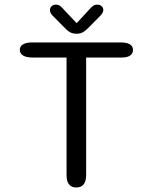

<svg xmlns="http://www.w3.org/2000/svg" viewBox="-20 -802 659 828"><path d="M499.5 -619Q553.5 -619 553.5 -587Q553.5 -571.5 541.5 -562.8Q529.5 -554 506.5 -554H351.5V-47.5Q351.5 6.5 309 6.5Q267 6.5 267 -47.5V-554H119.5Q93 -554 79.2 -562.8Q65.5 -571.5 65.5 -587Q65.5 -602.5 79.2 -610.8Q93 -619 119.5 -619ZM413.5 -735 366.5 -687.5Q352 -672 339.8 -664.2Q327.5 -656.5 310 -656.5Q292.5 -656.5 280 -664.2Q267.5 -672 253.5 -687.5L206.5 -735Q195.5 -746.5 195.5 -758Q195.5 -768.5 202.5 -775.2Q209.5 -782 221 -782Q232 -782 239.5 -776.2Q247 -770.5 255.5 -760.5L310.5 -702L364 -760Q373 -770 380.5 -776Q388 -782 399 -782Q411 -782 418.2 -775.5Q425.5 -769 425.5 -759Q425.5 -754 422.8 -747.8Q420 -741.5 413.5 -735Z"/></svg>

Font: Sono Monospace
Style: Regular
Weight: 400
Designer: Tyler Finck
Foundry: Tyler Finck
Version: Version 2.112